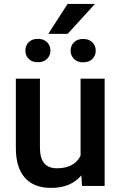

<svg xmlns="http://www.w3.org/2000/svg" viewBox="-20 -916 596 946"><path d="M58.1 0ZM380.9 -51.8Q328.6 9.8 232.4 9.8Q146.5 9.8 102.3 -40.5Q58.1 -90.8 58.1 -186V-528.3H176.8V-187.5Q176.8 -86.9 260.3 -86.9Q346.7 -86.9 377 -148.9V-528.3H495.6V0H383.8ZM105 -667Q105 -691.4 121.3 -708Q137.7 -724.6 166.5 -724.6Q195.3 -724.6 211.9 -708Q228.5 -691.4 228.5 -667Q228.5 -642.6 211.9 -626Q195.3 -609.4 166.5 -609.4Q137.7 -609.4 121.3 -626Q105 -642.6 105 -667ZM328.1 -666.5Q328.1 -690.9 344.5 -707.5Q360.8 -724.1 389.6 -724.1Q418.5 -724.1 435.1 -707.5Q451.7 -690.9 451.7 -666.5Q451.7 -642.1 435.1 -625.5Q418.5 -608.9 389.6 -608.9Q360.8 -608.9 344.5 -625.5Q328.1 -642.1 328.1 -666.5ZM313 -896.5H447.8L313 -749H217.8Z"/></svg>

Font: Roboto Medium
Style: Regular
Weight: 500
Designer: Google
Version: Version 2.134; 2016; ttfautohint (v1.6)